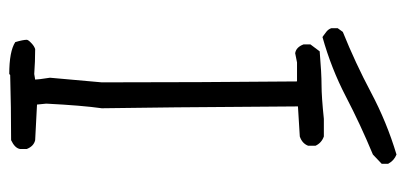

<svg xmlns="http://www.w3.org/2000/svg" viewBox="-251 -625 877 415"><g transform="rotate(90 187.5 -417.5)"><path d="M140 1Q91 1 71 -12Q66 -29 66 -37Q66 -38 67.5 -40.5Q69 -43 74.5 -48Q80 -53 86 -55Q113 -55 140 -53L152 -55Q152 -61 148 -87L158 -199Q158 -410 156 -621H115L95 -617Q82 -619 76 -635V-650L91 -670Q139 -674 164 -674Q189 -674 237 -679H275Q289 -674 295 -661V-645Q290 -632 275 -627L210 -623Q212 -310 214 -199Q208 -157 204 -79L206 -59L283 -55Q296 -52 302 -37V-22Q300 -11 283 -3Q212 -3 142 -1ZM60 -676Q59 -677 56.5 -678.5Q54 -680 48.5 -684.5Q43 -689 41 -695V-709L49 -720Q116 -747 180 -781Q244 -815 314 -836Q327 -831 334 -818V-804L314 -785Q249 -758 188.5 -726.5Q128 -695 60 -676Z"/></g></svg>

Font: Yozai
Style: Regular
Weight: 400
Designer: LXGW / Y.OzVox
Foundry: LXGW / Y.OzVox
Version: Version 0.861;October 22, 2024